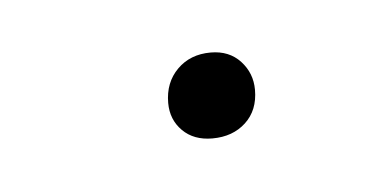

<svg xmlns="http://www.w3.org/2000/svg" viewBox="-23 -379 210 103"><g transform="rotate(-5 81.5 -327.0)"><path d="M67 -325Q67 -336 74 -343Q81 -350 92 -350Q102 -350 108 -343.5Q114 -337 114 -328Q114 -317 107 -310.5Q100 -304 89 -304Q79 -304 73 -310Q67 -316 67 -325Z"/></g></svg>

Font: FiraGO Thin
Style: Italic
Weight: 100
Italic angle: -8°
Designer: bBox Type GmbH
Foundry: bBox Type GmbH
Version: Version 1.001